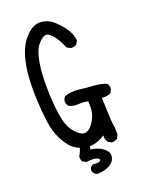

<svg xmlns="http://www.w3.org/2000/svg" viewBox="-166 -857 831 1075"><g transform="rotate(-20 250.0 -319.5)"><path d="M228.5 134.8Q212.9 134.8 203.1 121.1Q195.3 111.3 197.3 95.7Q203.1 82 216.8 76.2Q249 80.1 259.8 71.8Q270.5 63.5 253.4 54.2Q236.3 44.9 187.5 50.8L166 39.1Q158.2 25.4 160.2 7.8Q173.8 -13.7 179.7 -37.1Q156.2 -44.9 134.8 -64.9Q113.3 -85 89.8 -128.9Q66.4 -172.9 57.6 -237.3Q48.8 -301.8 45.9 -369.6Q43 -437.5 46.9 -503.9Q50.8 -570.3 70.3 -632.8Q89.8 -695.3 130.9 -735.4Q171.9 -775.4 215.3 -772.5Q258.8 -769.5 293 -737.3Q327.1 -705.1 346.7 -674.8Q366.2 -644.5 370.1 -607.4L360.4 -587.9Q346.7 -576.2 325.2 -578.1L301.8 -589.8Q292 -615.2 278.3 -638.7Q264.6 -662.1 246.6 -679.7Q228.5 -697.3 213.9 -695.3Q199.2 -693.4 174.8 -668.9Q150.4 -644.5 138.7 -597.2Q127 -549.8 123.5 -497.6Q120.1 -445.3 122.6 -375.5Q125 -305.7 135.7 -241.2Q146.5 -176.8 177.7 -140.6Q209 -104.5 231.9 -104.5Q254.9 -104.5 274.4 -127Q293.9 -149.4 305.7 -179.7Q317.4 -210 313.5 -264.6Q286.1 -270.5 254.4 -268.6Q222.7 -266.6 199.2 -280.3Q187.5 -293.9 189.5 -315.4L199.2 -335Q238.3 -350.6 286.1 -344.7Q325.2 -338.9 367.2 -336.9Q409.2 -335 446.3 -321.3Q458 -307.6 456.1 -286.1L446.3 -266.6Q428.7 -252.9 391.6 -256.8Q395.5 -118.2 400.4 -90.3Q405.3 -62.5 403.3 -33.2L393.6 -13.7Q379.9 -2 358.4 -3.9L338.9 -13.7Q325.2 -31.2 327.1 -56.6Q284.2 -27.3 236.3 -25.4L232.4 -7.8Q258.8 -3.9 281.2 5.9Q303.7 15.6 320.3 34.2Q336.9 52.7 329.1 79.1Q321.3 105.5 293 119.1Q264.6 132.8 228.5 134.8Z"/></g></svg>

Font: NaikaiFont
Style: Regular
Weight: 400
Version: Version 1.67